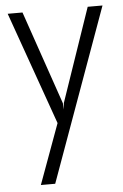

<svg xmlns="http://www.w3.org/2000/svg" viewBox="-51 -538 497 775"><g transform="rotate(-5 197.0 -150.0)"><path d="M141.1 200.2H83L171.9 -43L9.8 -500H69.8L200.2 -121.1L202.1 -95.2L204.1 -121.1L334 -500H394Z"/></g></svg>

Font: Abel
Style: Regular
Weight: 400
Designer: Matthew Desmond
Foundry: Matthew Desmond
Version: Version 1.002